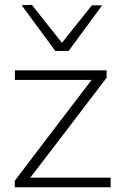

<svg xmlns="http://www.w3.org/2000/svg" viewBox="-20 -792 526 812"><path d="M42.5 0V-27.5Q87.5 -87 131 -144Q174.5 -200.5 212 -250.5L367.5 -454H43V-494.5H431V-463.5Q410.5 -436.5 383.2 -400.8Q356 -365 326.5 -326.5Q297 -288 271 -253.5L108 -40.5H448V0ZM214 -576.5Q178.5 -624.5 142.8 -673Q107 -721.5 71.5 -770L115 -771.5Q147 -730.5 178.5 -690.8Q210 -651 242 -611Q274 -651 305.5 -690.5Q336.5 -729.5 368.5 -769.5H412Q377 -721.5 341.2 -673Q305.5 -624.5 270 -576.5Z"/></svg>

Font: Heraclito ExtraLight
Style: Regular
Weight: 200
Designer: Kostas Bartsokas (font) & Cristiano Sobral (main changes)
Foundry: Kostas Bartsokas (font) & Cristiano Sobral (main changes)
Version: Version 1.00;July 8, 2020;FontCreator 13.0.0.2655 64-bit